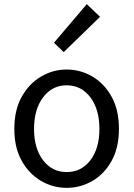

<svg xmlns="http://www.w3.org/2000/svg" viewBox="-20 -892 646 925"><path d="M301 13Q235 13 177.5 -20.5Q120 -54 84.5 -117.5Q49 -181 49 -271Q49 -362 84.5 -425.5Q120 -489 177.5 -523Q235 -557 301 -557Q368 -557 425.5 -523Q483 -489 518 -425.5Q553 -362 553 -271Q553 -181 518 -117.5Q483 -54 425.5 -20.5Q368 13 301 13ZM301 -63Q372 -63 415.5 -120Q459 -177 459 -271Q459 -365 415.5 -423Q372 -481 301 -481Q231 -481 187.5 -423Q144 -365 144 -271Q144 -177 187.5 -120Q231 -63 301 -63ZM287 -641 240 -686 398 -872 462 -811Z"/></svg>

Font: Source Han Sans & Saira Hybrid
Style: Regular
Weight: 400
Designer: Ryoko NISHIZUKA 西塚涼子 (kana & ideographs); Paul D. Hunt (Latin, Greek & Cyrillic); Wenlong ZHANG 张文龙 (bopomofo); Sandoll 
Foundry: Adobe Systems Incorporated
Version: Version 1.00;August 2, 2021;FontCreator 13.0.0.2675 64-bit